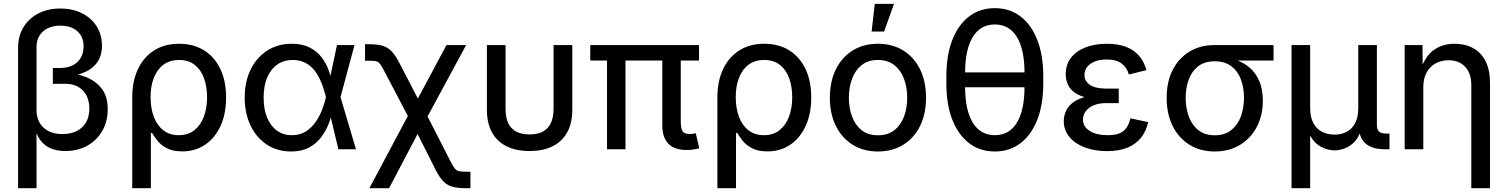

<svg xmlns="http://www.w3.org/2000/svg" viewBox="-20 -782 7902 1006"><path d="M74.7 204.1V-529.8Q74.7 -592.8 102.8 -639.2Q130.9 -685.5 180.7 -711.4Q230.5 -737.3 296.4 -737.3Q360.8 -737.3 409.9 -712.4Q459 -687.5 486.6 -643.8Q514.2 -600.1 514.2 -542.5Q514.2 -487.8 487.5 -452.6Q460.9 -417.5 413.3 -399.4Q365.7 -381.3 301.8 -377V-404.3Q368.2 -400.9 423.3 -380.9Q478.5 -360.8 511.5 -319.6Q544.4 -278.3 544.4 -209Q544.4 -145 515.6 -95.5Q486.8 -45.9 436.8 -18.3Q386.7 9.3 321.8 9.3Q279.8 9.3 246.8 -4.2Q213.9 -17.6 191.7 -47.1Q169.4 -76.7 160.2 -124H171.4V204.1ZM307.1 -79.6Q350.6 -79.6 382.3 -95.7Q414.1 -111.8 431.2 -141.6Q448.2 -171.4 448.2 -211.9Q448.2 -272 414.6 -307.4Q380.9 -342.8 323.2 -342.8H256.8V-425.8H295.4Q333.5 -425.8 360.8 -439.7Q388.2 -453.6 403.1 -479Q418 -504.4 418 -539.1Q418 -589.4 385.3 -618.4Q352.5 -647.5 296.4 -647.5Q239.3 -647.5 205.3 -617.2Q171.4 -586.9 171.4 -534.7V-203.1Q171.4 -168 187 -139.9Q202.6 -111.8 232.9 -95.7Q263.2 -79.6 307.1 -79.6Z M672.9 204.1V-271Q672.9 -356.9 703.1 -420.4Q733.4 -483.9 788.3 -518.3Q843.3 -552.7 918.5 -552.7Q993.2 -552.7 1048.3 -518.8Q1103.5 -484.9 1134 -421.6Q1164.6 -358.4 1164.6 -271.5Q1164.6 -185.5 1135.3 -121.8Q1106 -58.1 1054.2 -23.4Q1002.4 11.2 935.5 11.2Q884.3 11.2 852.8 -6.1Q821.3 -23.4 804 -46.1Q786.6 -68.8 776.9 -85H770.5V204.1ZM916.5 -73.7Q965.8 -73.7 998.8 -100.1Q1031.7 -126.5 1048.3 -171.4Q1064.9 -216.3 1064.9 -272.9Q1064.9 -327.6 1049.1 -371.8Q1033.2 -416 1000.5 -441.9Q967.8 -467.8 918 -467.8Q870.1 -467.8 836.9 -443.4Q803.7 -418.9 786.4 -375.2Q769 -331.5 769 -272.9Q769 -214.8 786.1 -169.7Q803.2 -124.5 836.2 -99.1Q869.1 -73.7 916.5 -73.7Z M1504.9 11.7Q1433.1 11.7 1378.4 -24.2Q1323.7 -60.1 1293 -123.8Q1262.2 -187.5 1262.2 -270.5Q1262.2 -354.5 1293.5 -418Q1324.7 -481.4 1380.4 -517.1Q1436 -552.7 1508.3 -552.7Q1564 -552.7 1602.3 -533.2Q1640.6 -513.7 1664.6 -482.4Q1688.5 -451.2 1701.7 -414.8Q1714.8 -378.4 1720.7 -345.2H1754.9L1763.7 -274.4L1845.2 0H1752.9L1687.5 -274.4Q1681.2 -300.8 1669.7 -333.7Q1658.2 -366.7 1638.9 -397.5Q1619.6 -428.2 1588.9 -448Q1558.1 -467.8 1513.7 -467.8Q1467.3 -467.8 1432.9 -443.8Q1398.4 -419.9 1379.9 -376Q1361.3 -332 1361.3 -270.5Q1361.3 -210 1379.4 -166Q1397.5 -122.1 1430.7 -97.9Q1463.9 -73.7 1508.8 -73.7Q1552.7 -73.7 1583.7 -94Q1614.7 -114.3 1635.7 -145.8Q1656.7 -177.2 1669.2 -210.9Q1681.6 -244.6 1687.5 -271.5L1745.6 -545.9H1837.4L1763.7 -271.5L1754.9 -204.1H1724.1Q1716.8 -171.4 1702.4 -134Q1688 -96.7 1663.3 -63.5Q1638.7 -30.3 1599.9 -9.3Q1561 11.7 1504.9 11.7Z M1915.5 204.1 2147 -231H2189.9L2342.3 66.9Q2354.5 90.8 2363.5 101.6Q2372.6 112.3 2385.5 115Q2398.4 117.7 2421.4 117.7H2444.8V204.1H2421.4Q2378.9 204.1 2351.1 196.5Q2323.2 189 2303 168.2Q2282.7 147.5 2262.2 107.4L2168 -80.1L2018.6 204.1ZM2136.7 -136.7 1994.6 -407.2Q1980.5 -434.6 1971.7 -446.3Q1962.9 -458 1951.2 -460.9Q1939.5 -463.9 1915.5 -463.9H1892.6V-550.3H1915.5Q1958.5 -550.3 1985.8 -542Q2013.2 -533.7 2033.4 -511.5Q2053.7 -489.3 2075.2 -447.3L2169.4 -265.6L2319.3 -545.9H2422.4L2201.2 -136.7Z M2754.4 9.3Q2683.6 9.3 2633.5 -15.9Q2583.5 -41 2557.4 -89.1Q2531.2 -137.2 2531.2 -206.1V-545.9H2628.9V-210.9Q2628.9 -167 2642.8 -137.2Q2656.7 -107.4 2684.8 -92.5Q2712.9 -77.6 2754.4 -77.6Q2796.4 -77.6 2824.2 -92.5Q2852.1 -107.4 2866.2 -137.2Q2880.4 -167 2880.4 -210.9V-545.9H2978.5V-206.1Q2978.5 -137.2 2952.1 -89.1Q2925.8 -41 2876 -15.9Q2826.2 9.3 2754.4 9.3Z M3578.1 3.9Q3512.7 3.9 3481.4 -29.5Q3450.2 -63 3450.2 -124.5V-517.6H3546.9V-146Q3546.9 -109.9 3555.9 -95Q3564.9 -80.1 3591.3 -80.1Q3605.5 -80.1 3612.5 -81.1Q3619.6 -82 3625.5 -84L3644 -4.9Q3633.3 -2 3616 1Q3598.6 3.9 3578.1 3.9ZM3160.6 0V-517.6H3257.3V0ZM3072.8 -464.8V-545.9H3642.6V-464.8Z M3738.8 204.1V-271Q3738.8 -356.9 3769 -420.4Q3799.3 -483.9 3854.2 -518.3Q3909.2 -552.7 3984.4 -552.7Q4059.1 -552.7 4114.3 -518.8Q4169.4 -484.9 4200 -421.6Q4230.5 -358.4 4230.5 -271.5Q4230.5 -185.5 4201.2 -121.8Q4171.9 -58.1 4120.1 -23.4Q4068.4 11.2 4001.5 11.2Q3950.2 11.2 3918.7 -6.1Q3887.2 -23.4 3869.9 -46.1Q3852.5 -68.8 3842.8 -85H3836.4V204.1ZM3982.4 -73.7Q4031.7 -73.7 4064.7 -100.1Q4097.7 -126.5 4114.3 -171.4Q4130.9 -216.3 4130.9 -272.9Q4130.9 -327.6 4115 -371.8Q4099.1 -416 4066.4 -441.9Q4033.7 -467.8 3983.9 -467.8Q3936 -467.8 3902.8 -443.4Q3869.6 -418.9 3852.3 -375.2Q3835 -331.5 3835 -272.9Q3835 -214.8 3852.1 -169.7Q3869.1 -124.5 3902.1 -99.1Q3935.1 -73.7 3982.4 -73.7Z M4580.1 11.7Q4504.4 11.7 4447.8 -23.4Q4391.1 -58.6 4359.6 -122.1Q4328.1 -185.5 4328.1 -269.5Q4328.1 -355 4359.6 -418.7Q4391.1 -482.4 4447.8 -517.6Q4504.4 -552.7 4580.1 -552.7Q4655.8 -552.7 4712.6 -517.6Q4769.5 -482.4 4800.8 -418.7Q4832 -355 4832 -269.5Q4832 -185.5 4800.8 -122.1Q4769.5 -58.6 4712.6 -23.4Q4655.8 11.7 4580.1 11.7ZM4580.1 -73.2Q4632.3 -73.2 4666.5 -100.3Q4700.7 -127.4 4717 -172.4Q4733.4 -217.3 4733.4 -270Q4733.4 -322.8 4717 -367.9Q4700.7 -413.1 4666.5 -440.4Q4632.3 -467.8 4580.1 -467.8Q4527.8 -467.8 4494.1 -440.4Q4460.4 -413.1 4444.1 -368.2Q4427.7 -323.2 4427.7 -270Q4427.7 -217.3 4444.1 -172.4Q4460.4 -127.4 4494.1 -100.3Q4527.8 -73.2 4580.1 -73.2ZM4546.9 -616.7 4563.5 -761.7H4664.1L4612.3 -616.7Z M5192.4 11.7Q5114.3 11.7 5057.4 -32Q5000.5 -75.7 4969.5 -155.5Q4938.5 -235.4 4938.5 -345.2V-382.3Q4938.5 -492.2 4969.5 -572Q5000.5 -651.9 5057.4 -695.6Q5114.3 -739.3 5192.4 -739.3Q5270.5 -739.3 5327.4 -695.6Q5384.3 -651.9 5415.3 -572Q5446.3 -492.2 5446.3 -382.3V-345.2Q5446.3 -235.4 5415.3 -155.5Q5384.3 -75.7 5327.4 -32Q5270.5 11.7 5192.4 11.7ZM5192.4 -73.7Q5268.1 -73.7 5308.1 -139.4Q5348.1 -205.1 5348.1 -328.6V-398.9Q5348.1 -522.5 5308.1 -588.1Q5268.1 -653.8 5192.4 -653.8Q5117.2 -653.8 5076.9 -588.1Q5036.6 -522.5 5036.6 -398.9V-328.6Q5036.6 -205.1 5076.9 -139.4Q5117.2 -73.7 5192.4 -73.7ZM5012.7 -324.7V-402.8H5374.5V-324.7Z M5780.3 9.8Q5715.8 9.8 5664.3 -9.5Q5612.8 -28.8 5583.3 -64.2Q5553.7 -99.6 5553.7 -147.5Q5553.7 -170.9 5563 -195.1Q5572.3 -219.2 5595.2 -239.5Q5618.2 -259.8 5658.4 -272.2Q5698.7 -284.7 5760.7 -284.7H5841.8V-241.7H5774.9Q5737.3 -241.7 5710.4 -230.2Q5683.6 -218.8 5668.9 -199.2Q5654.3 -179.7 5654.3 -155.3Q5654.3 -118.7 5689.2 -96.2Q5724.1 -73.7 5783.7 -73.7Q5822.3 -73.7 5845.9 -83.7Q5869.6 -93.8 5882.8 -113.3Q5896 -132.8 5902.8 -162.1L5996.1 -142.1Q5985.8 -95.2 5959 -61Q5932.1 -26.9 5887.7 -8.5Q5843.3 9.8 5780.3 9.8ZM5760.7 -262.2Q5700.7 -262.2 5662.1 -273.4Q5623.5 -284.7 5602.1 -303.7Q5580.6 -322.8 5572.3 -346.2Q5564 -369.6 5564 -392.6Q5564 -443.4 5591.3 -479Q5618.7 -514.6 5667.5 -533.7Q5716.3 -552.7 5779.3 -552.7Q5837.9 -552.7 5879.9 -536.6Q5921.9 -520.5 5948.2 -489.7Q5974.6 -459 5986.8 -414.6L5895 -391.6Q5884.3 -428.2 5856.7 -449.2Q5829.1 -470.2 5778.8 -470.2Q5725.6 -470.2 5693.8 -447.5Q5662.1 -424.8 5662.1 -389.2Q5662.1 -357.4 5690.4 -337.6Q5718.8 -317.9 5774.9 -317.9H5841.8V-262.2Z M6344.7 11.7Q6269 11.7 6212.2 -23.7Q6155.3 -59.1 6124 -122.3Q6092.8 -185.5 6092.8 -269.5Q6092.8 -353.5 6124.3 -415.5Q6155.8 -477.5 6212.4 -511.7Q6269 -545.9 6344.7 -545.9H6652.8V-464.8H6413.6L6344.7 -460.9Q6292.5 -460.9 6258.8 -435.3Q6225.1 -409.7 6208.7 -366.2Q6192.4 -322.8 6192.4 -269.5Q6192.4 -216.8 6208.7 -171.9Q6225.1 -127 6258.8 -100.1Q6292.5 -73.2 6344.7 -73.2Q6397 -73.2 6431.2 -100.3Q6465.3 -127.4 6481.7 -172.1Q6498 -216.8 6498 -269.5Q6498 -322.8 6481.7 -366.2Q6465.3 -409.7 6431.2 -435.3Q6397 -460.9 6344.7 -460.9V-485.4Q6400.9 -485.4 6447.3 -470.9Q6493.7 -456.5 6527.1 -428Q6560.5 -399.4 6578.6 -356Q6596.7 -312.5 6596.7 -254.4Q6596.7 -177.7 6565.4 -117.7Q6534.2 -57.6 6477.3 -22.9Q6420.4 11.7 6344.7 11.7Z M6747.1 204.1V-545.9H6844.7V-216.3Q6844.7 -167.5 6861.8 -136.5Q6878.9 -105.5 6907.7 -91.1Q6936.5 -76.7 6972.2 -76.7Q7008.3 -76.7 7036.1 -91.3Q7064 -106 7080.3 -136.7Q7096.7 -167.5 7096.7 -216.3V-545.9H7194.3V-128.9Q7194.3 -103 7205.6 -92.5Q7216.8 -82 7245.1 -82H7260.3V0H7235.4Q7167 0 7133.1 -32Q7099.1 -64 7099.1 -125.5V-174.8H7120.6Q7120.6 -120.6 7106 -85.4Q7091.3 -50.3 7068.4 -30.5Q7045.4 -10.7 7019.8 -2.4Q6994.1 5.9 6972.7 5.9Q6950.7 5.9 6925 -2.4Q6899.4 -10.7 6876.5 -30.5Q6853.5 -50.3 6838.9 -85.4Q6824.2 -120.6 6824.2 -174.8H6844.7V204.1Z M7437.5 -325.2V0H7339.8V-545.9H7433.1L7434.1 -413.1H7422.4Q7446.8 -487.3 7492.4 -520Q7538.1 -552.7 7601.6 -552.7Q7656.7 -552.7 7698.7 -529.8Q7740.7 -506.8 7763.9 -460.9Q7787.1 -415 7787.1 -346.7V204.1H7689V-336.4Q7689 -397.5 7657 -431.9Q7625 -466.3 7569.8 -466.3Q7532.2 -466.3 7502.2 -450Q7472.2 -433.6 7454.8 -402.1Q7437.5 -370.6 7437.5 -325.2Z"/></svg>

Font: Inter Cardless
Style: Regular
Weight: 400
Designer: Rasmus Andersson
Foundry: rsms
Version: Version 4.001;git-9221beed3